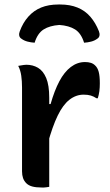

<svg xmlns="http://www.w3.org/2000/svg" viewBox="-20 -830 490 854"><path d="M192 -367H205Q222 -427 244 -468.5Q266 -510 295 -532Q324 -554 358 -554Q373 -554 384 -550.5Q395 -547 403 -539Q414 -529 419 -510.5Q424 -492 424 -459Q424 -450 423.5 -441.5Q423 -433 422 -424.5Q421 -416 419 -408Q417 -400 415 -393H409Q397 -401 384 -405Q371 -409 352 -409Q318 -409 289 -386.5Q260 -364 236.5 -315.5Q213 -267 192 -190ZM199 1Q192 2 186.5 3Q181 4 176 4Q171 4 165 4Q140 4 123.5 -0.5Q107 -5 97 -15Q87 -25 82.5 -38Q78 -51 78 -68Q78 -109 78 -147.5Q78 -186 78 -223.5Q78 -261 78 -297Q78 -333 78 -369.5Q78 -406 78 -441Q78 -469 74.5 -493.5Q71 -518 61 -537Q67 -538 73 -539Q79 -540 85.5 -541Q92 -542 97 -542Q126 -542 149 -528.5Q172 -515 185.5 -483Q199 -451 199 -395Q199 -355 199 -313.5Q199 -272 199 -231Q199 -190 199 -150.5Q199 -111 199 -72.5Q199 -34 199 1ZM244 -719Q201 -716 174 -699Q147 -682 134 -640Q118 -641 102.5 -645Q87 -649 75 -658Q67 -663 65.5 -672Q64 -681 68 -691Q82 -729 106 -756Q130 -783 163 -796.5Q196 -810 240 -810H248Q291 -810 324.5 -796.5Q358 -783 381.5 -756Q405 -729 420 -691Q424 -681 422.5 -672Q421 -663 413 -658Q401 -649 385.5 -645Q370 -641 354 -640Q341 -682 314 -699Q287 -716 244 -719Z"/></svg>

Font: Recursive Casual SemiBold
Style: Regular
Weight: 600
Version: Version 1.047